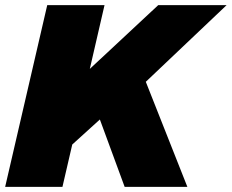

<svg xmlns="http://www.w3.org/2000/svg" viewBox="-28 -724 898 744"><path d="M377 -704 320 -457 585 -704H850L537 -407L698 0H455L359 -261L252 -164L214 0H-8L155 -704Z"/></svg>

Font: Prodigy Sans Black
Style: Italic
Weight: 900
Italic angle: -13°
Designer: Wei Huang
Foundry: Wei Huang
Version: Version 1.003; ttfautohint (v1.8.3)